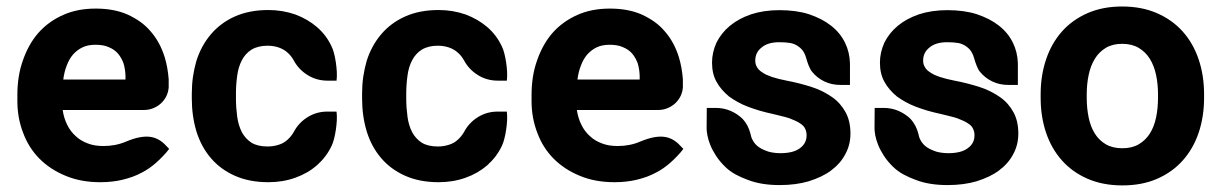

<svg xmlns="http://www.w3.org/2000/svg" viewBox="-20 -558 3740 588"><path d="M498 -102.1Q495.1 -97.7 490 -91.8Q484.9 -85.9 479 -79.8Q473.1 -73.7 467.3 -68.1Q461.4 -62.5 457 -58.6Q447.3 -50.3 436.5 -42.7Q425.8 -35.2 413.1 -28.8Q400.4 -22 386.2 -16.8Q372.1 -11.7 356.4 -7.8Q340.8 -3.9 323.5 -2Q306.2 0 287.6 0Q227.5 0 181.2 -19.5Q157.2 -29.3 137.2 -42.5Q117.2 -55.7 100.6 -72.3Q67.4 -106 50.8 -151.4Q33.2 -196.8 33.2 -248.5V-267.1Q33.2 -296.4 37.4 -322.8Q41.5 -349.1 50.3 -373.5Q67.4 -422.9 97.7 -457.5Q128.4 -492.2 173.3 -512.2Q216.8 -531.7 272.9 -531.7Q329.1 -531.7 370.1 -513.7Q391.6 -503.9 409.2 -491.5Q426.8 -479 440.9 -462.4Q455.6 -445.8 466.3 -426Q477.1 -406.2 484.4 -382.8Q493.7 -352.1 496.6 -315.4V-290.5Q495.6 -275.9 489.3 -263.2Q482.9 -250.5 472.7 -241.2Q462.4 -231.9 449.2 -226.6Q436 -221.2 421.4 -221.2H171.9Q173.8 -208.5 177.2 -197.3Q180.7 -186 185.5 -176.3Q195.8 -155.3 211.9 -141.1Q226.6 -127 249 -118.7Q269 -110.8 296.9 -110.8Q334.5 -110.8 366.2 -124.5Q388.7 -133.8 406 -137.2Q423.3 -140.6 437.3 -139.2Q451.2 -137.7 462.4 -132.1Q473.6 -126.5 483.4 -117.2ZM184.6 -357.9Q180.7 -348.1 178 -337.4Q175.3 -326.7 173.8 -314.5H364.3V-325.7Q363.8 -345.2 358.4 -363.8Q352.5 -380.4 341.3 -394Q330.1 -406.7 313 -413.6Q304.7 -417.5 294.2 -419.2Q283.7 -420.9 272.5 -420.9Q249 -420.9 232.9 -413.1Q224.6 -409.2 217.5 -403.8Q210.4 -398.4 204.1 -391.6Q191.9 -377.4 184.6 -357.9Z M1010.7 -215.8Q1012.2 -204.1 1011.5 -189.5Q1010.7 -174.8 1008.5 -160.2Q1006.3 -145.5 1002.9 -132.3Q999.5 -119.1 995.1 -110.4Q979.5 -77.6 950.7 -51.8Q921.9 -26.9 884.3 -13.7Q846.2 0 801.8 0Q743.2 0 698.7 -20Q654.8 -39.6 625.5 -74.2Q596.2 -108.4 581.5 -155.8Q567.4 -202.6 567.4 -256.3V-271Q567.4 -298.3 571 -323.2Q574.7 -348.1 581.5 -371.6Q596.2 -418 625.5 -452.6Q655.3 -487.8 698.7 -507.3Q743.2 -527.3 801.8 -527.3Q823.7 -527.3 844.2 -523.9Q864.7 -520.5 884.3 -513.7Q922.4 -499.5 950.7 -475.1Q979.5 -450.2 995.1 -416.5Q999.5 -408.2 1002.9 -395Q1006.3 -381.8 1008.5 -367.2Q1010.7 -352.5 1011.5 -337.6Q1012.2 -322.8 1010.7 -311H982.9Q949.2 -311 921.6 -328.4Q894 -345.7 879.4 -373.5Q875 -380.9 870.6 -386.5Q866.2 -392.1 860.4 -397Q850.1 -406.7 833.5 -412.6Q817.4 -418 799.3 -418Q770 -418 750 -405.8Q731.4 -394 720.7 -373.5Q710 -353 706.5 -326.7Q704.6 -313.5 703.6 -299.6Q702.6 -285.6 702.6 -271V-256.3Q702.6 -241.7 703.6 -227.8Q704.6 -213.9 706.5 -200.2Q710 -174.3 720.7 -153.3Q731.4 -133.3 750 -121.1Q769 -109.4 799.3 -109.4Q817.4 -109.4 833.5 -114.7Q841.8 -117.2 848.4 -121.1Q855 -125 860.4 -129.9Q866.2 -135.3 870.6 -140.6Q875 -146 879.4 -153.3Q894 -181.6 921.6 -199Q949.2 -216.3 982.9 -216.3H1010.7Z M1532.2 -215.8Q1533.7 -204.1 1533 -189.5Q1532.2 -174.8 1530 -160.2Q1527.8 -145.5 1524.4 -132.3Q1521 -119.1 1516.6 -110.4Q1501 -77.6 1472.2 -51.8Q1443.4 -26.9 1405.8 -13.7Q1367.7 0 1323.2 0Q1264.6 0 1220.2 -20Q1176.3 -39.6 1147 -74.2Q1117.7 -108.4 1103 -155.8Q1088.9 -202.6 1088.9 -256.3V-271Q1088.9 -298.3 1092.5 -323.2Q1096.2 -348.1 1103 -371.6Q1117.7 -418 1147 -452.6Q1176.8 -487.8 1220.2 -507.3Q1264.6 -527.3 1323.2 -527.3Q1345.2 -527.3 1365.7 -523.9Q1386.2 -520.5 1405.8 -513.7Q1443.8 -499.5 1472.2 -475.1Q1501 -450.2 1516.6 -416.5Q1521 -408.2 1524.4 -395Q1527.8 -381.8 1530 -367.2Q1532.2 -352.5 1533 -337.6Q1533.7 -322.8 1532.2 -311H1504.4Q1470.7 -311 1443.1 -328.4Q1415.5 -345.7 1400.9 -373.5Q1396.5 -380.9 1392.1 -386.5Q1387.7 -392.1 1381.8 -397Q1371.6 -406.7 1355 -412.6Q1338.9 -418 1320.8 -418Q1291.5 -418 1271.5 -405.8Q1252.9 -394 1242.2 -373.5Q1231.4 -353 1228 -326.7Q1226.1 -313.5 1225.1 -299.6Q1224.1 -285.6 1224.1 -271V-256.3Q1224.1 -241.7 1225.1 -227.8Q1226.1 -213.9 1228 -200.2Q1231.4 -174.3 1242.2 -153.3Q1252.9 -133.3 1271.5 -121.1Q1290.5 -109.4 1320.8 -109.4Q1338.9 -109.4 1355 -114.7Q1363.3 -117.2 1369.9 -121.1Q1376.5 -125 1381.8 -129.9Q1387.7 -135.3 1392.1 -140.6Q1396.5 -146 1400.9 -153.3Q1415.5 -181.6 1443.1 -199Q1470.7 -216.3 1504.4 -216.3H1532.2Z M2072.8 -102.1Q2069.8 -97.7 2064.7 -91.8Q2059.6 -85.9 2053.7 -79.8Q2047.9 -73.7 2042 -68.1Q2036.1 -62.5 2031.7 -58.6Q2022 -50.3 2011.2 -42.7Q2000.5 -35.2 1987.8 -28.8Q1975.1 -22 1960.9 -16.8Q1946.8 -11.7 1931.2 -7.8Q1915.5 -3.9 1898.2 -2Q1880.9 0 1862.3 0Q1802.2 0 1755.9 -19.5Q1731.9 -29.3 1711.9 -42.5Q1691.9 -55.7 1675.3 -72.3Q1642.1 -106 1625.5 -151.4Q1607.9 -196.8 1607.9 -248.5V-267.1Q1607.9 -296.4 1612.1 -322.8Q1616.2 -349.1 1625 -373.5Q1642.1 -422.9 1672.4 -457.5Q1703.1 -492.2 1748 -512.2Q1791.5 -531.7 1847.7 -531.7Q1903.8 -531.7 1944.8 -513.7Q1966.3 -503.9 1983.9 -491.5Q2001.5 -479 2015.6 -462.4Q2030.3 -445.8 2041 -426Q2051.8 -406.2 2059.1 -382.8Q2068.4 -352.1 2071.3 -315.4V-290.5Q2070.3 -275.9 2064 -263.2Q2057.6 -250.5 2047.4 -241.2Q2037.1 -231.9 2023.9 -226.6Q2010.7 -221.2 1996.1 -221.2H1746.6Q1748.5 -208.5 1752 -197.3Q1755.4 -186 1760.3 -176.3Q1770.5 -155.3 1786.6 -141.1Q1801.3 -127 1823.7 -118.7Q1843.8 -110.8 1871.6 -110.8Q1909.2 -110.8 1940.9 -124.5Q1963.4 -133.8 1980.7 -137.2Q1998 -140.6 2012 -139.2Q2025.9 -137.7 2037.1 -132.1Q2048.3 -126.5 2058.1 -117.2ZM1759.3 -357.9Q1755.4 -348.1 1752.7 -337.4Q1750 -326.7 1748.5 -314.5H1939V-325.7Q1938.5 -345.2 1933.1 -363.8Q1927.2 -380.4 1916 -394Q1904.8 -406.7 1887.7 -413.6Q1879.4 -417.5 1868.9 -419.2Q1858.4 -420.9 1847.2 -420.9Q1823.7 -420.9 1807.6 -413.1Q1799.3 -409.2 1792.2 -403.8Q1785.2 -398.4 1778.8 -391.6Q1766.6 -377.4 1759.3 -357.9Z M2569.3 -214.8Q2584.5 -187.5 2584.5 -148.9Q2584.5 -114.3 2568.8 -85.9Q2554.2 -57.6 2525.4 -36.1Q2511.2 -25.4 2494.1 -17.3Q2477.1 -9.3 2457 -2.9Q2417.5 8.8 2367.7 8.8Q2311.5 8.8 2271 -6.8Q2250.5 -14.2 2232.9 -23.7Q2215.3 -33.2 2201.2 -46.9Q2184.1 -63.5 2172.9 -80.8Q2161.6 -98.1 2155.3 -114Q2148.9 -129.9 2146.5 -143.1Q2144 -156.2 2144 -165L2144.5 -227.5H2172.4Q2196.3 -227.5 2217.3 -218.5Q2238.3 -209.5 2254.4 -193.8Q2271.5 -175.3 2278.3 -148.4Q2279.3 -143.6 2280.8 -138.7Q2282.2 -133.8 2284.2 -130.4Q2291.5 -115.7 2304.7 -106.9Q2317.4 -98.6 2334.5 -93.3Q2351.1 -88.9 2370.1 -88.9Q2410.2 -88.9 2430.2 -104.5Q2450.2 -119.1 2450.2 -143.6Q2450.2 -154.8 2445.8 -163.6Q2441.9 -172.9 2430.2 -180.2Q2423.8 -184.6 2415.8 -188.2Q2407.7 -191.9 2397.5 -195.8Q2387.2 -199.2 2373.8 -202.4Q2360.4 -205.6 2344.7 -209.5Q2324.2 -213.9 2306.2 -219.2Q2288.1 -224.6 2271 -231Q2254.4 -237.3 2239.7 -245.4Q2225.1 -253.4 2212.4 -262.7Q2200.7 -272.5 2190.9 -283.7Q2181.2 -294.9 2174.3 -307.6Q2160.6 -332 2160.6 -366.2Q2160.6 -397.5 2174.3 -427.7Q2189.5 -457.5 2214.8 -478.5Q2241.7 -501 2280.3 -514.2Q2319.3 -526.9 2366.7 -526.9Q2418.5 -526.9 2457 -514.6Q2477.1 -507.8 2493.9 -499.3Q2510.7 -490.7 2524.9 -479.5Q2552.7 -458 2567.9 -427.2Q2582 -398.4 2583 -364.3V-297.9H2553.7Q2526.9 -297.9 2504.6 -308.6Q2482.4 -319.3 2467.3 -337.9Q2464.8 -340.3 2462.2 -345.2Q2459.5 -350.1 2457 -356.2Q2454.6 -362.3 2452.4 -368.7Q2450.2 -375 2448.7 -380.9Q2446.3 -390.6 2440.7 -399.7Q2435.1 -408.7 2425.3 -415.5Q2414.1 -423.8 2400.4 -426.3Q2386.7 -428.7 2366.2 -428.7Q2331.5 -428.7 2312.5 -412.6Q2293 -397.5 2293 -372.6Q2293 -360.8 2298.3 -352.5Q2302.7 -343.8 2314.5 -336.4Q2319.8 -332.5 2327.1 -329.1Q2334.5 -325.7 2344.2 -322.3Q2353.5 -319.3 2364.7 -316.4Q2376 -313.5 2389.2 -311Q2430.2 -303.2 2467.3 -291Q2485.4 -285.2 2500.5 -277.3Q2515.6 -269.5 2528.8 -260.3Q2542 -251 2552 -239.5Q2562 -228 2569.3 -214.8Z M3083.5 -214.8Q3098.6 -187.5 3098.6 -148.9Q3098.6 -114.3 3083 -85.9Q3068.4 -57.6 3039.6 -36.1Q3025.4 -25.4 3008.3 -17.3Q2991.2 -9.3 2971.2 -2.9Q2931.6 8.8 2881.8 8.8Q2825.7 8.8 2785.2 -6.8Q2764.6 -14.2 2747.1 -23.7Q2729.5 -33.2 2715.3 -46.9Q2698.2 -63.5 2687 -80.8Q2675.8 -98.1 2669.4 -114Q2663.1 -129.9 2660.6 -143.1Q2658.2 -156.2 2658.2 -165L2658.7 -227.5H2686.5Q2710.4 -227.5 2731.4 -218.5Q2752.4 -209.5 2768.6 -193.8Q2785.6 -175.3 2792.5 -148.4Q2793.5 -143.6 2794.9 -138.7Q2796.4 -133.8 2798.3 -130.4Q2805.7 -115.7 2818.8 -106.9Q2831.5 -98.6 2848.6 -93.3Q2865.2 -88.9 2884.3 -88.9Q2924.3 -88.9 2944.3 -104.5Q2964.4 -119.1 2964.4 -143.6Q2964.4 -154.8 2960 -163.6Q2956.1 -172.9 2944.3 -180.2Q2938 -184.6 2929.9 -188.2Q2921.9 -191.9 2911.6 -195.8Q2901.4 -199.2 2887.9 -202.4Q2874.5 -205.6 2858.9 -209.5Q2838.4 -213.9 2820.3 -219.2Q2802.2 -224.6 2785.2 -231Q2768.6 -237.3 2753.9 -245.4Q2739.3 -253.4 2726.6 -262.7Q2714.8 -272.5 2705.1 -283.7Q2695.3 -294.9 2688.5 -307.6Q2674.8 -332 2674.8 -366.2Q2674.8 -397.5 2688.5 -427.7Q2703.6 -457.5 2729 -478.5Q2755.9 -501 2794.4 -514.2Q2833.5 -526.9 2880.9 -526.9Q2932.6 -526.9 2971.2 -514.6Q2991.2 -507.8 3008.1 -499.3Q3024.9 -490.7 3039.1 -479.5Q3066.9 -458 3082 -427.2Q3096.2 -398.4 3097.2 -364.3V-297.9H3067.9Q3041 -297.9 3018.8 -308.6Q2996.6 -319.3 2981.4 -337.9Q2979 -340.3 2976.3 -345.2Q2973.6 -350.1 2971.2 -356.2Q2968.8 -362.3 2966.6 -368.7Q2964.4 -375 2962.9 -380.9Q2960.4 -390.6 2954.8 -399.7Q2949.2 -408.7 2939.5 -415.5Q2928.2 -423.8 2914.6 -426.3Q2900.9 -428.7 2880.4 -428.7Q2845.7 -428.7 2826.7 -412.6Q2807.1 -397.5 2807.1 -372.6Q2807.1 -360.8 2812.5 -352.5Q2816.9 -343.8 2828.6 -336.4Q2834 -332.5 2841.3 -329.1Q2848.6 -325.7 2858.4 -322.3Q2867.7 -319.3 2878.9 -316.4Q2890.1 -313.5 2903.3 -311Q2944.3 -303.2 2981.4 -291Q2999.5 -285.2 3014.6 -277.3Q3029.8 -269.5 3043 -260.3Q3056.2 -251 3066.2 -239.5Q3076.2 -228 3083.5 -214.8Z M3167 -269Q3167 -326.7 3183.6 -376Q3200.2 -425.3 3231.9 -461.2Q3263.7 -497.1 3310.3 -517.6Q3356.9 -538.1 3416.5 -538.1Q3476.6 -538.1 3523.4 -517.6Q3570.3 -497.1 3602.3 -461.2Q3634.3 -425.3 3650.9 -376Q3667.5 -326.7 3667.5 -269V-258.8Q3667.5 -200.7 3650.9 -151.6Q3634.3 -102.5 3602.3 -66.7Q3570.3 -30.8 3523.9 -10.5Q3477.5 9.8 3417.5 9.8Q3357.4 9.8 3310.8 -10.5Q3264.2 -30.8 3232.2 -66.7Q3200.2 -102.5 3183.6 -151.6Q3167 -200.7 3167 -258.8ZM3308.1 -258.8Q3308.1 -226.6 3314 -198.2Q3319.8 -169.9 3332.8 -149.2Q3345.7 -128.4 3366.5 -116.2Q3387.2 -104 3417.5 -104Q3446.8 -104 3467.5 -116.2Q3488.3 -128.4 3501.5 -149.2Q3514.6 -169.9 3520.5 -198.2Q3526.4 -226.6 3526.4 -258.8V-269Q3526.4 -300.3 3520.5 -328.4Q3514.6 -356.4 3501.5 -377.7Q3488.3 -398.9 3467.3 -411.4Q3446.3 -423.8 3416.5 -423.8Q3387.2 -423.8 3366.5 -411.4Q3345.7 -398.9 3332.8 -377.7Q3319.8 -356.4 3314 -328.4Q3308.1 -300.3 3308.1 -269Z"/></svg>

Font: Millunium
Style: Bold
Weight: 700
Designer: kolcsarzsolt
Foundry: Kolcsar Szilard Zsolt
Version: Version 2.000980; 2016